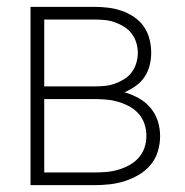

<svg xmlns="http://www.w3.org/2000/svg" viewBox="-20 -540 540 560"><path d="M69 0V-520H256Q276 -520 296 -517.5Q316 -515 335 -508.5Q354 -502 371 -490.5Q388 -479 399.5 -462.5Q411 -446 416 -426Q421 -406 421 -386Q421 -368 416.5 -349.5Q412 -331 401.5 -315.5Q391 -300 375.5 -289Q360 -278 343 -271Q364 -265 384 -254Q404 -243 418.5 -226Q433 -209 440 -187.5Q447 -166 447 -143Q447 -121 440.5 -99Q434 -77 419.5 -59.5Q405 -42 385.5 -30.5Q366 -19 344.5 -12Q323 -5 300.5 -2.5Q278 0 256 0ZM109 -288H256Q271 -288 286 -289.5Q301 -291 315 -296Q329 -301 342 -309Q355 -317 364 -329Q373 -341 377.5 -356Q382 -371 382 -386Q382 -401 377.5 -415.5Q373 -430 364 -442Q355 -454 342 -462Q329 -470 315 -475Q301 -480 286 -481.5Q271 -483 256 -483H109ZM109 -37H256Q273 -37 290.5 -38.5Q308 -40 325 -45Q342 -50 357.5 -58.5Q373 -67 384.5 -80Q396 -93 401.5 -109.5Q407 -126 407 -144Q407 -161 401.5 -178Q396 -195 384.5 -208Q373 -221 357.5 -229.5Q342 -238 325 -243Q308 -248 290.5 -249.5Q273 -251 256 -251H109Z"/></svg>

Font: Zed Sans Extralight
Style: Regular
Weight: 200
Designer: Belleve Invis
Foundry: Belleve Invis
Version: Version 1.0.0; ttfautohint (v1.8.4)